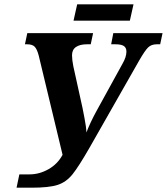

<svg xmlns="http://www.w3.org/2000/svg" viewBox="-20 -868 776 893"><path d="M70 -57H118Q163 -57 205.5 -81Q248 -105 271 -148L160 -610Q152 -640 141 -651Q130 -662 106 -662H96L107 -714H413L402 -662H384Q352 -662 333.5 -649.5Q315 -637 315 -611Q315 -590 321 -560L364 -365Q365 -359 373 -318.5Q381 -278 382 -252Q399 -297 429 -352L550 -572Q568 -603 568 -628Q568 -646 556 -654Q544 -662 518 -662H497L507 -714H736L725 -662H709Q684 -662 669 -647.5Q654 -633 627 -586L397 -182Q346 -93 317 -57Q288 -21 248 -8Q208 5 127 5H57ZM339 -848H601L584 -772H322Z"/></svg>

Font: Noto Serif Narrow
Style: Bold Italic
Weight: 700
Width: 4
Italic angle: -12°
Designer: Monotype Design Team
Foundry: Monotype Imaging Inc.
Version: Version 1.001